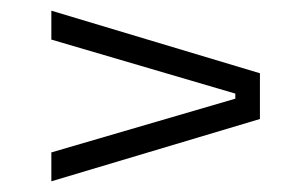

<svg xmlns="http://www.w3.org/2000/svg" viewBox="-20 -491 560 359"><path d="M420 -316 76 -417V-471L466 -354V-268.5L76 -152V-206L420 -306.5Z"/></svg>

Font: Anek Telugu Medium Light
Style: Regular
Weight: 300
Version: Version 1.003